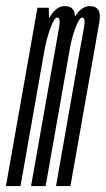

<svg xmlns="http://www.w3.org/2000/svg" viewBox="-58 -626 356 646"><path d="M-38 0H11L107.5 -547L106 -600H68ZM46.5 0H95.5L173.5 -442Q183 -497 192.5 -551.2Q202 -605.5 159.5 -605.5Q129.5 -605.5 106 -562.8Q82.5 -520 76 -482L91.5 -456Q98.5 -495.5 111.5 -531.2Q124.5 -567 134.5 -567Q146.5 -567 140.8 -533.2Q135 -499.5 125 -444.5ZM130.5 0H179L257 -442Q266.5 -496.5 276.2 -551Q286 -605.5 244 -605.5Q214 -605.5 190 -562.8Q166 -520 159.5 -482L176 -456Q182 -495.5 195.5 -531.2Q209 -567 218 -567Q231 -567 224.5 -533.2Q218 -499.5 208.5 -444.5Z"/></svg>

Font: Anybody UltraCondensed Light
Style: Italic
Weight: 300
Width: 1
Italic angle: -10°
Version: Version 1.113;gftools[0.9.25]